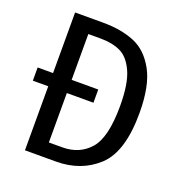

<svg xmlns="http://www.w3.org/2000/svg" viewBox="-126 -795 844 902"><g transform="rotate(20 296.5 -344.5)"><path d="M543 -348Q543 -154 460 -77Q377 0 251 0H97V-320H20V-386H97V-689H238Q327 -689 393.5 -662Q460 -635 501.5 -559.5Q543 -484 543 -348ZM446 -348Q446 -459 419.5 -517.5Q393 -576 351.5 -595.5Q310 -615 253 -615H190V-386H323V-320H190V-73H257Q343 -73 394.5 -132Q446 -191 446 -348Z"/></g></svg>

Font: Fira Sans Condensed
Style: Regular
Weight: 400
Width: 3
Designer: bBox Type GmbH & Carrois Corporate GbR & Edenspiekermann AG
Foundry: bBox Type GmbH & Carrois Corporate GbR & Edenspiekermann AG
Version: Version 4.301